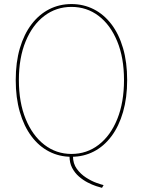

<svg xmlns="http://www.w3.org/2000/svg" viewBox="-20 -764 704 946"><path d="M322.5 5H339.5Q339.5 42 358.5 68Q377.5 94 404 111Q430.5 128 455 136.8Q479.5 145.5 490.5 148L482.5 161.5Q472.5 159 453.2 152.8Q434 146.5 411.8 135Q389.5 123.5 369 105.8Q348.5 88 335.5 63.2Q322.5 38.5 322.5 5ZM332 8.5Q272 8.5 221.8 -17.5Q171.5 -43.5 134.8 -92.8Q98 -142 77.8 -212Q57.5 -282 57.5 -369.5Q57.5 -457.5 78 -526.8Q98.5 -596 135.5 -644.5Q172.5 -693 222.5 -718.5Q272.5 -744 332 -744Q391.5 -744 441.8 -718.5Q492 -693 529 -644.5Q566 -596 586.2 -526.8Q606.5 -457.5 606.5 -369.5Q606.5 -282 586.2 -212Q566 -142 529.2 -92.8Q492.5 -43.5 442.2 -17.5Q392 8.5 332 8.5ZM332 -5.5Q408 -5.5 466.5 -50.8Q525 -96 558 -178Q591 -260 591 -369.5Q591 -479.5 557.5 -560.5Q524 -641.5 465.8 -685.8Q407.5 -730 332 -730Q257 -730 198.5 -685.8Q140 -641.5 106.5 -560.5Q73 -479.5 73 -369.5Q73 -259.5 106.5 -177.8Q140 -96 198.5 -50.8Q257 -5.5 332 -5.5Z"/></svg>

Font: Epilogue Thin
Style: Regular
Weight: 250
Designer: Tyler Finck
Foundry: Etcetera Type Co
Version: Version 2.111